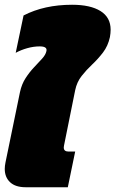

<svg xmlns="http://www.w3.org/2000/svg" viewBox="-39 -787 485 807"><path d="M69 0Q26 0 3.5 -21Q-19 -42 -19 -77Q-19 -89 -16 -104L45 -400Q52 -433 68.5 -458.5Q85 -484 104 -504Q123 -524 138 -540.5Q153 -557 156 -572Q161 -592 128 -592Q102 -592 75.5 -584.5Q49 -577 27 -565L60 -722Q147 -767 264 -767Q341 -767 383.5 -740.5Q426 -714 426 -662Q426 -648 423 -631Q415 -594 394 -566.5Q373 -539 348.5 -516Q324 -493 304 -467.5Q284 -442 277 -408L230 -175Q229 -172 229 -167Q229 -150 249 -150H277L246 0Z"/></svg>

Font: Kanit Black
Style: Italic
Weight: 900
Italic angle: -12°
Designer: Katatrad Team
Foundry: CadsonDemak
Version: Version 2.000; ttfautohint (v1.8.3)